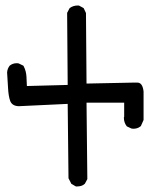

<svg xmlns="http://www.w3.org/2000/svg" viewBox="-20 -652 540 687"><path d="M39.6 -425.8Q45.4 -425.8 47.4 -424.8L63.5 -417L64.5 -415.5Q73.7 -397.9 74.7 -377.4L76.2 -344.2L222.2 -348.1L220.2 -606L229 -622.6L230 -623.5Q242.2 -632.3 257.8 -632.3Q259.3 -632.3 262.2 -632.3L279.3 -623L287.6 -605.5L289.6 -353Q439.9 -356.4 455.3 -356.4Q470.7 -356.4 472.2 -356.4Q490.2 -356 493.7 -324.7V-324.2V-222.7L483.9 -200.7Q476.6 -194.8 470 -193.1Q463.4 -191.4 459 -191.4Q451.7 -191.4 449.7 -192.4L434.1 -199.7L433.1 -200.7Q423.3 -213.9 423.3 -230.5V-231.9L424.3 -233.9V-284.7H289.6L292.5 -11.2L283.7 5.4Q277.3 11.2 270.3 13.2Q263.2 15.1 255.9 15.1Q254.4 15.1 251.5 15.1L235.4 5.9L225.1 -14.2L222.2 -280.3L46.9 -272Q22.5 -272.9 16.1 -292Q10.3 -308.6 8.8 -337.2Q7.3 -365.7 5.4 -392.6Q6.3 -406.2 14.6 -417Q25.4 -425.8 39.6 -425.8Z"/></svg>

Font: Bakudai
Style: Medium
Weight: 500
Version: Version 1.48